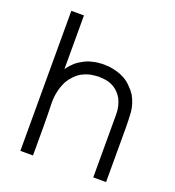

<svg xmlns="http://www.w3.org/2000/svg" viewBox="-130 -810 840 921"><g transform="rotate(20 289.5 -349.5)"><path d="M141.6 -432.6Q149.4 -444.3 158.2 -454.1Q168 -463.9 177.7 -473.6Q191.4 -484.4 206.1 -492.2Q220.7 -501 236.3 -506.8Q250 -510.7 262.7 -513.7Q276.4 -516.6 290 -517.6Q293 -517.6 294.9 -517.6Q297.9 -518.6 300.8 -518.6Q301.8 -518.6 305.7 -518.6Q310.5 -518.6 313.5 -518.6Q319.3 -518.6 326.2 -517.6Q332 -517.6 337.9 -517.6Q360.4 -514.6 380.9 -508.8Q401.4 -502.9 420.9 -492.2Q441.4 -480.5 457 -463.9Q473.6 -448.2 486.3 -428.7Q507.8 -389.6 511.7 -349.6Q514.6 -308.6 514.6 -265.6Q514.6 -239.3 514.6 -212.9Q514.6 -186.5 514.6 -161.1Q514.6 -135.7 514.6 -111.3Q514.6 -86.9 514.6 -61.5Q514.6 -44.9 514.6 -27.3Q514.6 -9.8 514.6 7.8Q512.7 7.8 511.7 7.8Q509.8 7.8 507.8 7.8Q502 7.8 496.1 7.8Q490.2 7.8 484.4 7.8Q480.5 7.8 476.6 7.8Q472.7 7.8 468.8 7.8Q463.9 7.8 459 7.8Q454.1 7.8 449.2 7.8Q449.2 5.9 449.2 3.9Q449.2 2 449.2 0Q449.2 -35.2 449.2 -70.3Q449.2 -106.4 449.2 -141.6Q449.2 -166 449.2 -189.5Q449.2 -213.9 449.2 -238.3Q449.2 -276.4 449.2 -314.5Q449.2 -353.5 432.6 -388.7Q424.8 -403.3 414.1 -415Q403.3 -426.8 389.6 -435.5Q363.3 -451.2 336.9 -453.1Q311.5 -455.1 309.6 -455.1Q286.1 -454.1 265.6 -450.2Q245.1 -445.3 224.6 -434.6Q206.1 -423.8 191.4 -408.2Q176.8 -393.6 166 -375Q138.7 -321.3 139.6 -257.8Q141.6 -194.3 141.6 -136.7Q141.6 -115.2 141.6 -94.7Q141.6 -73.2 141.6 -52.7Q141.6 -37.1 141.6 -22.5Q141.6 -7.8 141.6 7.8Q139.6 7.8 138.7 7.8Q136.7 7.8 134.8 7.8Q128.9 7.8 123 7.8Q117.2 7.8 111.3 7.8Q107.4 7.8 103.5 7.8Q99.6 7.8 95.7 7.8Q91.8 7.8 86.9 7.8Q82 7.8 77.1 7.8Q77.1 5.9 77.1 3.9Q77.1 2 77.1 0Q77.1 -80.1 77.1 -159.2Q77.1 -238.3 77.1 -318.4Q77.1 -373 77.1 -427.7Q77.1 -482.4 77.1 -537.1Q77.1 -579.1 77.1 -622.1Q77.1 -665 77.1 -707Q79.1 -707 81.1 -707Q83 -707 85 -707Q89.8 -707 95.7 -707Q101.6 -707 107.4 -707Q111.3 -707 115.2 -707Q119.1 -707 123 -707Q127.9 -707 132.8 -707Q137.7 -707 141.6 -707Q141.6 -706.1 141.6 -704.1Q141.6 -702.1 141.6 -700.2Q141.6 -666 141.6 -632.8Q141.6 -599.6 141.6 -565.4Q141.6 -543 141.6 -519.5Q141.6 -497.1 141.6 -473.6Q141.6 -465.8 141.6 -459Q141.6 -451.2 141.6 -443.4Q141.6 -440.4 141.6 -437.5Q141.6 -435.5 141.6 -432.6Z"/></g></svg>

Font: LeFont
Style: Light
Weight: 300
Designer: Leryon MEDIA
Version: Version 1.0